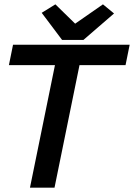

<svg xmlns="http://www.w3.org/2000/svg" viewBox="-20 -864 617 884"><path d="M233 -564H21L40 -658H577L558 -564H346L231 0H118ZM326 -755 454 -844 505 -802 364 -680H266L172 -805L235 -844Z"/></svg>

Font: Codetta
Style: Bold Italic
Weight: 700
Italic angle: -11°
Designer: Ulrich Proeller
Foundry: PROSA GmbH
Version: Version 2.00;September 29, 2018;FontCreator 11.5.0.2427 64-b